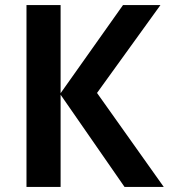

<svg xmlns="http://www.w3.org/2000/svg" viewBox="-20 -734 663 754"><path d="M623 0H469L218 -362V0H84V-714H218V-368L463 -714H610L361 -369Z"/></svg>

Font: Noto Sans Display SemiBold
Style: Regular
Weight: 600
Designer: Monotype Design Team
Foundry: Monotype Imaging Inc.
Version: Version 2.003